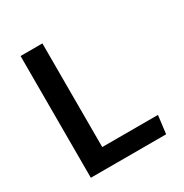

<svg xmlns="http://www.w3.org/2000/svg" viewBox="-168 -863 957 997"><g transform="rotate(-30 310.0 -365.0)"><path d="M92 0H543.5L557 -108.5H223V-730H92Z"/></g></svg>

Font: Monaspace Krypton SemiBold
Style: Regular
Weight: 600
Designer: Riley Cran & the Lettermatic Team
Foundry: Lettermatic
Version: Version 1.200 (Monaspace Krypton)